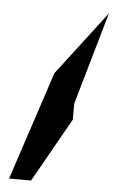

<svg xmlns="http://www.w3.org/2000/svg" viewBox="-50 -855 471 747"><g transform="rotate(5 185.0 -481.0)"><path d="M14 -144H100L241 -394V-456L345 -818L154 -568Z"/></g></svg>

Font: bitstorm
Style: ulcn
Weight: 400
Version: Version 0.2